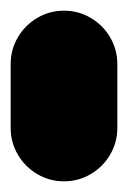

<svg xmlns="http://www.w3.org/2000/svg" viewBox="-20 -340 240 360"><path d="M0 -100H200V-220H0ZM100 -200Q73 -200 50 -186.5Q27 -173 13.5 -150Q0 -127 0 -100Q0 -73 13.5 -50Q27 -27 50 -13.5Q73 0 100 0Q127 0 150 -13.5Q173 -27 186.5 -50Q200 -73 200 -100Q200 -127 186.5 -150Q173 -173 150 -186.5Q127 -200 100 -200ZM100 -320Q73 -320 50 -306.5Q27 -293 13.5 -270Q0 -247 0 -220Q0 -193 13.5 -170Q27 -147 50 -133.5Q73 -120 100 -120Q127 -120 150 -133.5Q173 -147 186.5 -170Q200 -193 200 -220Q200 -247 186.5 -270Q173 -293 150 -306.5Q127 -320 100 -320Z"/></svg>

Font: Wavefont ExtraBold
Style: Regular
Weight: 800
Monospace: yes
Version: Version 3.005;gftools[0.9.33]